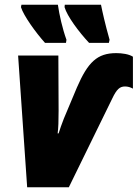

<svg xmlns="http://www.w3.org/2000/svg" viewBox="-20 -786 578 806"><path d="M354 -606H437L440 -619C421 -686 410 -736 404 -766H252L251 -756C262 -718 310 -653 354 -606ZM169 -606H257L259 -619C242 -666 229 -724 223 -766H70L68 -756C79 -720 131 -648 169 -606ZM94 0H269L451 -372C470 -412 483 -423 505 -423C516 -423 527 -420 538 -414V-548C521 -559 492 -563 468 -563C388 -563 349 -525 303 -419L248 -288C240 -268 231 -242 226 -226H222C225 -248 226 -278 226 -321L225 -553H56Z"/></svg>

Font: Noto Sans Condensed Black
Style: Italic
Weight: 900
Width: 3
Italic angle: -12°
Designer: Monotype Design Team
Foundry: Monotype Imaging Inc.
Version: Version 2.013